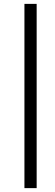

<svg xmlns="http://www.w3.org/2000/svg" viewBox="-20 -801 285 990"><path d="M106 169V-781H169V169Z"/></svg>

Font: Taylor Sans
Style: Regular
Weight: 400
Italic angle: -8°
Designer: Natanael Gama
Version: Version 1.001 September 8, 2015